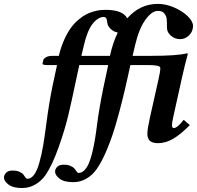

<svg xmlns="http://www.w3.org/2000/svg" viewBox="-113 -718 1002 976"><path d="M176.8 -387.2H128.9Q103 -387.2 103 -394Q106 -407.2 106.9 -412.1Q108.9 -419.9 120.8 -427Q132.8 -434.1 154.8 -434.1H186Q196.8 -479.5 213.6 -516.6Q230.5 -553.7 248 -577.4Q265.6 -601.1 287.1 -618.9Q308.6 -636.7 326.7 -645.8Q344.7 -654.8 365 -660.2Q385.3 -665.5 397.7 -666.7Q410.2 -668 422.9 -668Q511.2 -668 533.7 -625Q598.6 -698.2 689 -698.2Q730 -698.2 772.5 -679.9Q814.9 -661.6 841.6 -635.3Q868.2 -608.9 868.2 -585.9Q868.2 -558.6 848.4 -538.8Q828.6 -519 803.2 -519Q775.4 -519 755.6 -536.6Q735.8 -554.2 735.8 -576.2Q735.8 -612.3 733.9 -624.8Q731.9 -637.2 722.2 -649.9Q712.9 -662.6 688.5 -662.6Q659.2 -662.6 626.5 -617.9Q593.8 -573.2 574.2 -490.2L561 -434.1H650.9Q789.1 -434.1 835.9 -446.8Q841.8 -446.8 841.8 -443.8Q823.7 -377 812.5 -325.2L768.1 -125Q761.2 -94.2 761.2 -83Q761.2 -66.9 770 -66.9Q788.1 -66.9 820.8 -108.9L852.1 -82Q804.7 -34.2 766.6 -12.2Q728.5 9.8 689.9 9.8Q675.3 9.8 664.8 6.3Q654.3 2.9 648.9 -2Q643.6 -6.8 640.6 -14.2Q637.7 -21.5 637 -26.9Q636.2 -32.2 636.2 -39.1Q636.2 -62 648.9 -119.1L693.8 -319.8Q702.1 -356.9 702.1 -370.1Q702.1 -380.9 686 -384Q669.9 -387.2 642.1 -387.2H549.8Q546.9 -375.5 535.2 -321.5Q523.4 -267.6 509.5 -211.4Q495.6 -155.3 476.6 -88.9Q457.5 -22.5 432.1 39.1Q406.7 100.6 378.9 141.1Q357.4 171.9 326.4 189.9Q295.4 208 259.8 208Q212.9 208 189.9 190.2Q167 172.4 167 154.8Q167 141.1 177.7 130.1Q188.5 119.1 210.9 119.1Q231.9 119.1 246.3 125.7Q260.7 132.3 266.6 140.1L276.9 154.3Q281.7 161.1 286.1 161.1Q301.8 161.1 314.7 148.7Q327.6 136.2 337.2 115.2Q346.7 94.2 355 61.5Q363.3 28.8 369.1 -6.3Q375 -41.5 380.9 -87.9Q391.1 -168.5 414.1 -279.8L437 -387.2H362.8H349.1H290Q288.1 -380.4 270 -293.9Q252 -207.5 234.6 -134Q217.3 -60.5 185.1 30.3Q152.8 121.1 119.1 170.9Q97.7 201.7 66.7 219.7Q35.6 237.8 0 237.8Q-46.9 237.8 -69.8 220.2Q-92.8 202.6 -92.8 185.1Q-92.8 171.4 -82 160.2Q-71.3 148.9 -48.8 148.9Q-27.8 148.9 -13.4 155.5Q1 162.1 6.3 169.9L16.6 184.6Q21.5 190.9 25.9 190.9Q44.9 190.9 60.3 170.2Q75.7 149.4 86.9 109.4Q98.1 69.3 105.7 25.9Q113.3 -17.6 121.1 -78.1Q135.7 -191.9 153.8 -279.8ZM485.8 -552.7Q465.8 -555.7 449.7 -570.8Q433.6 -585.9 432.1 -604Q430.7 -631.8 415 -631.8Q385.7 -631.8 358.4 -597.7Q331.5 -564.5 314 -490.2L300.8 -434.1H375H388.2H445.8Q460.9 -502 485.8 -552.7Z"/></svg>

Font: Linux Libertine G
Style: Semibold Italic
Weight: 600
Italic angle: -11.5°
Designer: Philipp H. Poll
Foundry: Philipp H. Poll
Version: Version 5.1.1